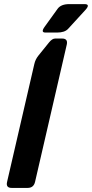

<svg xmlns="http://www.w3.org/2000/svg" viewBox="-20 -919 450 939"><path d="M202.1 -759.8Q177.7 -759.8 198.7 -788.6L261.7 -876Q278.3 -898.9 318.8 -898.9H393.1Q423.8 -898.9 397.5 -870.1L313 -777.8Q296.4 -759.8 259.3 -759.8ZM37.1 0Q7.8 0 14.6 -29.3L147.9 -606Q152.8 -627.9 167 -646L220.2 -711.9Q235.4 -730.5 249.5 -730.5H283.7Q313 -730.5 306.6 -701.2L151.4 -29.3Q144.5 0 115.2 0Z"/></svg>

Font: Istok
Style: Bold Italic
Weight: 700
Italic angle: -13°
Designer: Andrey V. Panov
Foundry: Andrey V. Panov
Version: Version 1.0.3